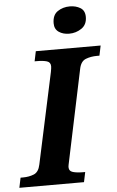

<svg xmlns="http://www.w3.org/2000/svg" viewBox="-84 -976 618 1018"><g transform="rotate(-5 224.5 -467.5)"><path d="M-23 0 -12 -53H1Q33 -53 59 -63.5Q85 -74 93 -113L197 -597Q199 -607 200 -615Q201 -623 201 -627Q201 -649 181 -655Q161 -661 129 -661H116L127 -714H472L461 -661H448Q415 -661 388 -650.5Q361 -640 353 -600L250 -110Q249 -105 247.5 -98Q246 -91 246 -87Q246 -65 267 -59Q288 -53 319 -53H332L321 0ZM312 -791Q279 -791 256.5 -806.5Q234 -822 234 -853Q234 -897 262 -916Q290 -935 327 -935Q359 -935 383 -920.5Q407 -906 407 -872Q407 -831 377.5 -811Q348 -791 312 -791Z"/></g></svg>

Font: Noto Serif
Style: Bold Italic
Weight: 700
Italic angle: -12°
Designer: Monotype Design Team
Foundry: Monotype Imaging Inc.
Version: Version 2.013